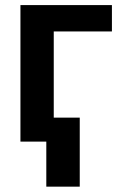

<svg xmlns="http://www.w3.org/2000/svg" viewBox="-20 -548 459 743"><path d="M413.1 -528.3V-426.3H188V0H59.1V-528.3ZM288.6 -92.8V174.3H159.2V-92.8Z"/></svg>

Font: Roboto SemiBold
Style: Regular
Weight: 600
Designer: Christian Robertson
Foundry: Google
Version: Version 3.009; 2024